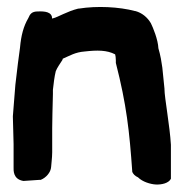

<svg xmlns="http://www.w3.org/2000/svg" viewBox="-20 -511 517 537"><path d="M16 -184C17 -158 17 -136 18 -108V-43C18 -35 16 -10 45 -5H47L91 -8H94C109 -14 122 -29 123 -44C123 -48 126 -70 126 -85V-153C126 -178 127 -202 128 -248V-260C130 -277 132 -296 136 -312C140 -322 148 -333 155 -344V-346L156 -347C175 -355 190 -365 217 -367C252 -371 279 -371 302 -359C303 -356 304 -349 304 -342V-335C334 -218 342 -144 350 -30C353 -24 357 -19 366 -15C379 -2 401 4 415 5C433 6 452 1 458 -11V-106C455 -159 440 -238 440 -262V-263L434 -322L430 -347C428 -357 426 -366 423 -376C422 -400 408 -434 402 -446C392 -463 377 -475 359 -480H358C313 -492 251 -495 201 -487H199C167 -479 142 -463 129 -460H128C127 -459 127 -459 126 -459C126 -460 125 -462 125 -465C120 -481 95 -479 86 -479C69 -479 64 -472 59 -460C46 -438 39 -412 36 -378L30 -333L23 -274C21 -245 18 -215 16 -186Z"/></svg>

Font: Vapor
Style: ExBd
Weight: 800
Foundry: Cannot Into Space Fonts
Version: Version 0.179